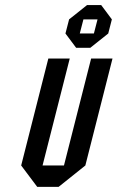

<svg xmlns="http://www.w3.org/2000/svg" viewBox="-20 -728 458 748"><path d="M168.3 -500H251.7L145.8 -83.3H229.2L335 -500H418.3L312.5 -83.3L208.3 0H125L62.5 -83.3ZM276.7 -541.7 235 -597.5 249.2 -652.5 319.2 -708.3H374.2L415.8 -652.5L401.7 -597.5L331.7 -541.7ZM290.8 -597.5H345.8L360 -652.5H305Z"/></svg>

Font: Yulong
Style: Italic
Weight: 400
Italic angle: -14.25°
Designer: GGBotNet
Foundry: f0n7.com
Version: 1.00